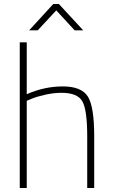

<svg xmlns="http://www.w3.org/2000/svg" viewBox="-20 -942 566 962"><path d="M114 0H79V-730H114V-470Q202 -509 295 -509Q388 -509 420 -458.5Q452 -408 452 -260V0H417V-258Q417 -390 393 -433.5Q369 -477 288 -477Q248 -477 204.5 -467Q161 -457 138 -447L114 -437ZM126 -790 247 -922H275L397 -790H354L262 -890L169 -790Z"/></svg>

Font: Titillium Web[RUS by Daymarius]
Style: Regular
Weight: 200
Designer: Cyrillization by Daymarius
Foundry: Cyrillization by Daymarius
Version: Version 1.002 September 11, 2018